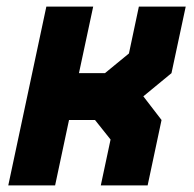

<svg xmlns="http://www.w3.org/2000/svg" viewBox="-20 -560 586 580"><path d="M5 0 120 -540H261.5L218.5 -339H297L369.5 -398.5L399.5 -540H541L498 -339L413 -269L468 -197.5L426 0H284.5L314 -138.5L267 -197.5H188.5L146.5 0ZM91.5 -71H91L133.5 -269.5H318L390.5 -172L369 -71H368.5L390 -172L318 -269.5L431.5 -363L454 -470H454.5L432 -363L318 -269.5H133.5L176 -469.5H176.5Z"/></svg>

Font: Tourney Black
Style: Italic
Weight: 900
Italic angle: -12°
Version: Version 1.015